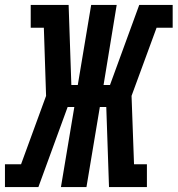

<svg xmlns="http://www.w3.org/2000/svg" viewBox="-54 -755 717 775"><path d="M-34 0V-92H31L132 -368L123 -643H70V-735H223L234 -412H260L314 -735H417L364 -412H390L508 -735H643V-643H578L477 -368L487 -92H539V0H386L375 -323H349L295 0H192L246 -323H219L101 0Z"/></svg>

Font: Iosevka Curly Slab SmBdEx
Style: Italic
Weight: 600
Width: 7
Italic angle: -9°
Monospace: yes
Designer: Belleve Invis
Foundry: Belleve Invis
Version: Version 11.1.0; ttfautohint (v1.8.3)